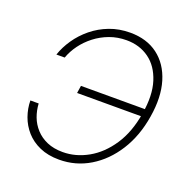

<svg xmlns="http://www.w3.org/2000/svg" viewBox="-132 -863 981 998"><g transform="rotate(20 358.5 -363.5)"><path d="M298.3 9.8Q236.8 9.8 190.9 -10.5Q145 -30.8 114.7 -64.9Q84.5 -99.1 69.3 -141.6Q54.2 -184.1 53.7 -228.5H99.6Q101.6 -190.9 114.5 -156.2Q127.4 -121.6 152.8 -93.8Q178.2 -65.9 215.6 -49.8Q252.9 -33.7 302.7 -33.7Q374.5 -33.7 441.9 -71.5Q509.3 -109.4 558.1 -182.9Q606.9 -256.3 624.5 -363.3Q642.6 -469.7 619.1 -543.5Q595.7 -617.2 542.7 -655.5Q489.7 -693.8 417.5 -693.8Q367.7 -693.8 324.2 -677.7Q280.8 -661.6 245.1 -634Q209.5 -606.4 184.1 -571.8Q158.7 -537.1 145 -499H99.1Q114.3 -543.9 143.3 -586.4Q172.4 -628.9 214.1 -663.1Q255.9 -697.3 308.3 -717.3Q360.8 -737.3 421.9 -737.3Q513.7 -737.3 575.4 -690.7Q637.2 -644 662.6 -560.1Q688 -476.1 669.4 -363.8Q651.4 -251.5 598.1 -167.5Q544.9 -83.5 467.5 -36.9Q390.1 9.8 298.3 9.8ZM268.6 -348.1 274.9 -389.6H646L639.2 -348.1Z"/></g></svg>

Font: Inter 17pt ExtraLight
Style: Italic
Weight: 250
Italic angle: -9.3988°
Version: Version 4.001;git-66647c0bb